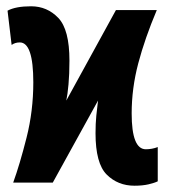

<svg xmlns="http://www.w3.org/2000/svg" viewBox="-20 -581 540 611"><path d="M408 10Q434 10 453 5.5Q472 1 482 -4V-113Q464 -106 444 -106Q399 -106 399 -220Q399 -300 420 -379.5Q441 -459 479 -549H349L191 -261Q195 -280 198 -312.5Q201 -345 201 -388Q201 -487 165.5 -524Q130 -561 79 -561Q30 -561 4 -547L17 -438Q28 -446 43 -446Q86 -446 86 -319Q86 -228 64.5 -143Q43 -58 22 0H148L292 -261Q289 -238 286.5 -213Q284 -188 284 -157Q284 -61 319.5 -25.5Q355 10 408 10Z"/></svg>

Font: Noto Sans Mono Condensed Extra
Style: Regular
Weight: 800
Width: 3
Designer: Monotype Design Team
Foundry: Monotype Imaging Inc.
Version: Version 1.900